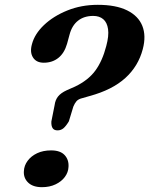

<svg xmlns="http://www.w3.org/2000/svg" viewBox="-20 -766 619 796"><path d="M206.5 -330.5 193 -262.5Q192 -244.5 198 -235Q204 -225.5 218.5 -225.5Q232.5 -225.5 243 -234.2Q253.5 -243 265.5 -263L284 -324Q289.5 -337.5 297.2 -346.5Q305 -355.5 322.5 -359.5L352 -368Q445.5 -393.5 499.5 -442.5Q553.5 -491.5 572 -562.5Q586.5 -617.5 570 -658.8Q553.5 -700 507 -723Q460.5 -746 385.5 -746Q317 -746 259 -722.5Q201 -699 162.2 -662Q123.5 -625 112.5 -583Q103 -549.5 116.8 -527.8Q130.5 -506 161.5 -506Q197 -506 222 -526Q247 -546 258 -584.5L268.5 -623Q278.5 -660.5 303.5 -680.2Q328.5 -700 366.5 -700Q392 -700 408 -686.5Q424 -673 428 -645.2Q432 -617.5 420.5 -575Q404.5 -513 375 -473Q345.5 -433 291 -407L257 -392Q232 -380.5 220.5 -365.8Q209 -351 206.5 -330.5ZM154 10Q116.5 10 96.8 -9Q77 -28 79 -56.5Q80 -79.5 94.5 -99.2Q109 -119 134 -130.8Q159 -142.5 192 -142.5Q230 -142.5 248 -123Q266 -103.5 264 -74Q263 -51.5 249 -32.5Q235 -13.5 210.5 -1.8Q186 10 154 10Z"/></svg>

Font: Fraunces SemiBold
Style: Italic
Weight: 600
Italic angle: -16°
Version: Version 1.000;[b76b70a41]